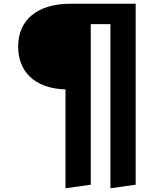

<svg xmlns="http://www.w3.org/2000/svg" viewBox="-20 -767 877 1026"><path d="M356 -747C181 -747 77 -662 77 -518C77 -389 159 -295 330 -289V239L465 220V-638H570V239L705 220V-747Z"/></svg>

Font: Glow Sans TC Normal
Style: Bold
Weight: 700
Designer: Ryoko NISHIZUKA (kana, bopomofo & ideographs); Paul D. Hunt (Latin, Greek & Cyrillic); Sandoll Communications, Soo-young
Version: Version 0.93